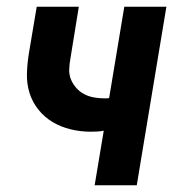

<svg xmlns="http://www.w3.org/2000/svg" viewBox="-20 -550 540 570"><path d="M261 0 288 -162Q278 -160 268.5 -159.5Q259 -159 249 -159Q219 -159 190 -166Q161 -173 136.5 -187.5Q112 -202 94 -224.5Q76 -247 67.5 -274.5Q59 -302 60 -332.5Q61 -363 66 -393L89 -530H214L189 -376Q186 -360 185.5 -344Q185 -328 190.5 -314.5Q196 -301 206 -289.5Q216 -278 229 -271Q242 -264 257.5 -261Q273 -258 289 -258Q292 -258 296 -258Q300 -258 304 -259L349 -530H474L386 0Z"/></svg>

Font: Iosevka Curly XBdObl
Style: Regular
Weight: 800
Italic angle: -9°
Monospace: yes
Designer: Belleve Invis
Foundry: Belleve Invis
Version: Version 11.1.0; ttfautohint (v1.8.3)